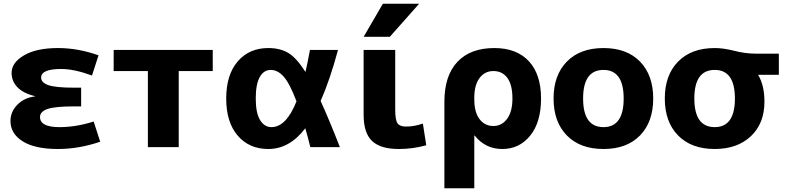

<svg xmlns="http://www.w3.org/2000/svg" viewBox="-20 -787 4202 1027"><path d="M166 -273Q104 -288 73 -320.5Q42 -353 42 -397Q42 -452 108.5 -491Q175 -530 290 -530Q398 -530 507 -491L472 -383Q377 -418 307 -418Q200 -418 200 -372Q200 -345 239 -331.5Q278 -318 377 -318H414V-218H377Q274 -218 234 -204Q194 -190 194 -161Q194 -107 298 -107Q387 -107 481 -137L516 -29Q402 10 290 10Q167 10 101.5 -31Q36 -72 36 -140Q36 -189 72.5 -226.5Q109 -264 166 -271Z M936 -407V0H771V-407H588V-520H1118V-407Z M1695 -247Q1742 -144 1798 0H1640Q1628 -49 1613 -101Q1529 10 1415 10Q1313 10 1251.5 -61.5Q1190 -133 1190 -260Q1190 -387 1251.5 -458.5Q1313 -530 1415 -530Q1477 -530 1521 -504.5Q1565 -479 1614 -402Q1625 -450 1638 -520H1788Q1744 -357 1695 -247ZM1566 -245Q1530 -340 1498 -376.5Q1466 -413 1428 -413Q1391 -413 1369.5 -375Q1348 -337 1348 -260Q1348 -183 1371 -145Q1394 -107 1432 -107Q1511 -107 1566 -245Z M2094 -520V-200Q2094 -146 2106 -128Q2118 -110 2152 -110Q2195 -110 2242 -126L2260 -10Q2189 10 2113 10Q2015 10 1970 -33Q1925 -76 1925 -173V-520ZM2028 -767H2222L2065 -590H1925Z M2357 220V-243Q2357 -382 2426.5 -456Q2496 -530 2624 -530Q2743 -530 2808.5 -460Q2874 -390 2874 -260Q2874 -133 2816 -61.5Q2758 10 2667 10Q2576 10 2519 -62H2517V220ZM2721 -260Q2721 -333 2694 -370Q2667 -407 2619 -407Q2573 -407 2545 -369.5Q2517 -332 2517 -265V-255Q2517 -187 2545 -150Q2573 -113 2619 -113Q2664 -113 2692.5 -151.5Q2721 -190 2721 -260Z M3012 -457.5Q3083 -530 3208 -530Q3333 -530 3403.5 -457.5Q3474 -385 3474 -260Q3474 -135 3403.5 -62.5Q3333 10 3208 10Q3083 10 3012 -62.5Q2941 -135 2941 -260Q2941 -385 3012 -457.5ZM3208 -107Q3316 -107 3316 -260Q3316 -413 3208 -413Q3099 -413 3099 -260Q3099 -107 3208 -107Z M4036 -387V-385Q4069 -330 4069 -243Q4069 -127 3996.5 -58.5Q3924 10 3803 10Q3678 10 3607 -62.5Q3536 -135 3536 -260Q3536 -385 3607 -457.5Q3678 -530 3803 -530Q3850 -530 3908.5 -515Q3967 -500 4023 -500H4146V-387ZM3803 -107Q3911 -107 3911 -260Q3911 -413 3803 -413Q3694 -413 3694 -260Q3694 -107 3803 -107Z"/></svg>

Font: Mplus 1p ExtraBold
Style: Regular
Weight: 800
Version: Version 1.061